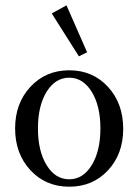

<svg xmlns="http://www.w3.org/2000/svg" viewBox="-20 -688 518 719"><path d="M275.4 -477.1 173.8 -637.7 229 -668 306.2 -492.2ZM36.6 -207Q36.6 -301.3 94 -363Q151.4 -424.8 239.3 -424.8Q327.1 -424.8 384.3 -362.8Q441.4 -300.8 441.4 -205.6Q441.4 -111.3 384.3 -50Q327.1 11.2 239.3 11.2Q151.4 11.2 94 -50.5Q36.6 -112.3 36.6 -207ZM239.3 -16.6Q291 -16.6 323.5 -69.6Q356 -122.6 356 -207Q356 -291.5 323.5 -344.2Q291 -397 239.3 -397Q187 -397 154.5 -344.2Q122.1 -291.5 122.1 -207Q122.1 -122.6 154.5 -69.6Q187 -16.6 239.3 -16.6Z"/></svg>

Font: Elstob 18pt
Style: Regular
Weight: 400
Designer: Peter S. Baker
Version: Version 1.015